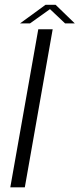

<svg xmlns="http://www.w3.org/2000/svg" viewBox="-20 -800 340 820"><path d="M24 0H86L205 -675H143.5ZM65.5 -700H108L193.5 -761L258 -700H299.5L217.5 -779.5H174.5Z"/></svg>

Font: Anybody UltraCondensed Thin Light
Style: Italic
Weight: 300
Italic angle: -10°
Version: Version 1.111